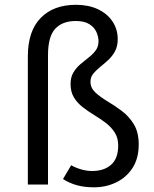

<svg xmlns="http://www.w3.org/2000/svg" viewBox="-20 -769 640 800"><path d="M296.5 -749Q348.5 -749 387.5 -730.8Q426.5 -712.5 448.5 -680Q470.5 -647.5 470.5 -605.5Q470.5 -576 459 -555Q447.5 -534 430.5 -518.5Q413.5 -503 396.8 -489.5Q380 -476 368.5 -461.8Q357 -447.5 357 -428.5Q357 -402.5 377.2 -383.8Q397.5 -365 427.2 -347.2Q457 -329.5 487.2 -307Q517.5 -284.5 537.8 -251Q558 -217.5 558 -167Q558 -109 532.2 -69.2Q506.5 -29.5 464 -9Q421.5 11.5 371.5 11.5Q332 11.5 300.5 2.8Q269 -6 242.5 -23L276.5 -80.5Q295 -70 318.2 -63.2Q341.5 -56.5 363.5 -56.5Q414 -56.5 443.2 -82.8Q472.5 -109 472.5 -162.5Q472.5 -194.5 458 -217Q443.5 -239.5 421 -256.8Q398.5 -274 373.2 -289.2Q348 -304.5 325.2 -322Q302.5 -339.5 288.2 -362.8Q274 -386 274 -418.5Q274 -447.5 285.8 -467Q297.5 -486.5 315 -501.5Q332.5 -516.5 349.8 -529.8Q367 -543 378.8 -559Q390.5 -575 390.5 -597Q390.5 -615.5 382 -635Q373.5 -654.5 352.8 -668Q332 -681.5 296 -681.5Q240 -681.5 210 -649Q180 -616.5 180 -539V0H96V-533.5Q96 -639.5 149.5 -694.2Q203 -749 296.5 -749Z"/></svg>

Font: Fira Code Light
Style: Regular
Weight: 400
Monospace: yes
Version: Version 5.002